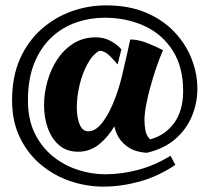

<svg xmlns="http://www.w3.org/2000/svg" viewBox="-20 -561 780 715"><path d="M365 134Q302 134 241.5 113.5Q181 93 132 52Q83 11 54 -49Q25 -109 25 -187Q25 -276 54.5 -342Q84 -408 134.5 -452.5Q185 -497 247 -519Q309 -541 375 -541Q460 -541 523.5 -514Q587 -487 629.5 -442Q672 -397 693.5 -342Q715 -287 715 -231Q715 -177 694.5 -128Q674 -79 632.5 -43Q591 -7 527 8Q481 5 453.5 -15.5Q426 -36 414.5 -63.5Q403 -91 403 -115Q403 -127 408.5 -156.5Q414 -186 422 -223.5Q430 -261 439 -299Q448 -337 455 -368Q462 -399 465 -414Q496 -414 531.5 -399.5Q567 -385 587 -374Q567 -327 551.5 -277Q536 -227 527 -184Q518 -141 518 -115Q518 -95 521.5 -75.5Q525 -56 539 -42Q595 -57 628.5 -103Q662 -149 662 -222Q662 -312 623 -373Q584 -434 517.5 -464.5Q451 -495 369 -495Q315 -495 264 -477.5Q213 -460 172.5 -422.5Q132 -385 108 -326.5Q84 -268 84 -187Q84 -117 109 -65.5Q134 -14 175.5 20Q217 54 268.5 71Q320 88 372 88Q432 88 494.5 71.5Q557 55 615 19L633 53Q569 96 500 115Q431 134 365 134ZM271 4Q228 4 200 -20.5Q172 -45 158 -84Q144 -123 144 -169Q144 -213 156.5 -258Q169 -303 193.5 -340Q218 -377 254 -399.5Q290 -422 337 -422Q367 -422 392 -408.5Q417 -395 432 -377L418 -321Q404 -338 386.5 -355Q369 -372 350 -372Q324 -357 305 -321.5Q286 -286 276 -243Q266 -200 266 -161Q266 -124 276.5 -98Q287 -72 309 -72Q336 -72 361.5 -105Q387 -138 408 -193Q429 -248 442 -312L444 -176Q431 -134 407 -92.5Q383 -51 349 -23.5Q315 4 271 4Z"/></svg>

Font: Ruwudu
Style: Bold
Weight: 700
Designer: Becca Hirsbrunner Spalinger
Foundry: SIL International
Version: Version 3.000